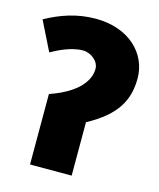

<svg xmlns="http://www.w3.org/2000/svg" viewBox="-111 -804 732 882"><g transform="rotate(15 255.5 -362.5)"><path d="M236 -725C147 -725 72 -699 -1 -659L68 -520C93 -534 156 -569 216 -569C254 -569 293 -538 293 -502C293 -468 275 -390 116 -335V0H314V-254C451 -328 491 -408 491 -510C491 -627 394 -725 236 -725Z"/></g></svg>

Font: Noto Sans UI Black
Style: Regular
Weight: 900
Designer: Monotype Design Team
Foundry: Monotype Imaging Inc.
Version: Version 1.901